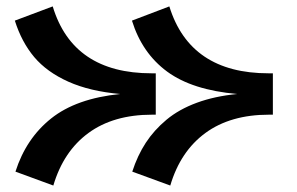

<svg xmlns="http://www.w3.org/2000/svg" viewBox="-20 -533 918 594"><path d="M461.9 -178.2H450.2Q331.1 -178.2 253.7 -121.6Q176.3 -64.9 145 41L27.8 -2Q60.5 -104.5 138.2 -166.5Q215.8 -228.5 352.1 -242.2Q257.8 -250.5 191.4 -280.3Q125 -310.1 85.9 -356.4Q46.9 -402.8 25.9 -469.2L143.1 -513.2Q205.6 -306.2 449.2 -306.2H461.9ZM811 -306.2H824.2V-178.2H812Q692.9 -178.2 615.5 -121.6Q538.1 -64.9 506.8 41L389.2 -2Q405.3 -51.8 430.9 -91.1Q456.5 -130.4 495.1 -162.6Q533.7 -194.8 588.9 -215.1Q644 -235.4 713.9 -242.2Q574.7 -254.4 497.1 -311.5Q419.4 -368.7 388.2 -469.2L503.9 -513.2Q567.9 -306.2 811 -306.2Z"/></svg>

Font: BioRhyme ExtraBold
Style: Regular
Weight: 800
Designer: Aoife Mooney
Foundry: Aoife Mooney Type
Version: Version 1.500;PS 001.500;hotconv 1.0.88;makeotf.lib2.5.64775